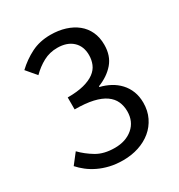

<svg xmlns="http://www.w3.org/2000/svg" viewBox="-160 -757 816 876"><g transform="rotate(-30 248.5 -319.0)"><path d="M236 12Q198 12 166.5 4.5Q135 -3 109 -15.5Q83 -28 62.5 -44Q42 -60 26 -78L68 -132Q97 -102 135.5 -79Q174 -56 231 -56Q289 -56 326 -87.5Q363 -119 363 -173Q363 -201 352.5 -224.5Q342 -248 318 -265Q294 -282 255 -291Q216 -300 159 -300V-363Q210 -363 244.5 -372Q279 -381 300.5 -397Q322 -413 331 -435Q340 -457 340 -482Q340 -529 310.5 -556Q281 -583 230 -583Q190 -583 156.5 -565Q123 -547 94 -518L50 -570Q87 -605 131.5 -627.5Q176 -650 233 -650Q275 -650 310 -639Q345 -628 370.5 -607.5Q396 -587 410 -557Q424 -527 424 -488Q424 -430 392 -393Q360 -356 308 -336V-332Q337 -325 362 -311.5Q387 -298 406 -277.5Q425 -257 435.5 -230Q446 -203 446 -170Q446 -128 429.5 -94Q413 -60 384.5 -36.5Q356 -13 318 -0.5Q280 12 236 12Z"/></g></svg>

Font: Giro Regular
Style: Regular
Weight: 400
Designer: Paul D. Hunt
Foundry: Adobe Systems Incorporated
Version: Version 1.000;PS 1.0;hotconv 1.0.88;makeotf.lib2.5.647800